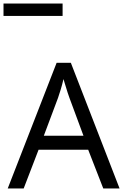

<svg xmlns="http://www.w3.org/2000/svg" viewBox="-44 -1075 703 1095"><path d="M545 0 459 -221H176L91 0H0L279 -717H360L638 0ZM352 -517Q349 -525 342 -546Q335 -567 328.5 -589.5Q322 -612 318 -624Q311 -593 302 -563.5Q293 -534 287 -517L206 -301H432ZM-24 -984V-1055H313V-984Z"/></svg>

Font: Noto Sans Tifinagh Rhissa Ixa
Style: Regular
Weight: 400
Designer: JamraPatel
Foundry: JamraPatel LLC
Version: Version 2.006; ttfautohint (v1.8.4.7-5d5b)